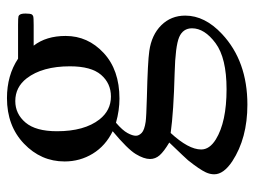

<svg xmlns="http://www.w3.org/2000/svg" viewBox="-108 -392 716 540"><g transform="rotate(-90 250.0 -122.0)"><path d="M150.9 -163.1Q109.9 -183.1 87.9 -219Q65.9 -254.9 65.9 -298.3Q65.9 -364.7 116 -412.6Q166 -460.4 244.1 -460.4Q308.1 -460.4 355 -429.2H449.7Q470.7 -429.2 474.1 -428Q477.5 -426.8 479 -423.8Q481.9 -419.4 481.9 -408.2Q481.9 -395.5 479.5 -390.6Q478 -388.2 474.4 -386.7Q470.7 -385.3 449.7 -385.3H391.6Q418.9 -350.1 418.9 -295.4Q418.9 -232.9 371.1 -188.5Q323.2 -144 242.7 -144Q209.5 -144 174.8 -153.8Q153.3 -135.3 145.8 -121.3Q138.2 -107.4 138.2 -97.7Q138.2 -89.4 146.2 -81.5Q154.3 -73.7 177.7 -70.3Q191.4 -68.4 246.1 -66.9Q346.7 -64.5 376.5 -60.1Q421.9 -53.7 449 -26.4Q476.1 1 476.1 41Q476.1 96.2 424.3 144.5Q348.1 215.8 225.6 215.8Q131.3 215.8 66.4 173.3Q29.8 148.9 29.8 122.6Q29.8 110.8 35.2 99.1Q43.5 81.1 69.3 48.8Q72.8 44.4 119.1 -3.9Q93.8 -19 83.3 -31Q72.8 -43 72.8 -58.1Q72.8 -75.2 86.7 -98.1Q100.6 -121.1 150.9 -163.1ZM235.8 -437Q199.7 -437 175.3 -408.2Q150.9 -379.4 150.9 -319.8Q150.9 -242.7 184.1 -200.2Q209.5 -168 248.5 -168Q285.6 -168 309.6 -195.8Q333.5 -223.6 333.5 -283.2Q333.5 -360.8 299.8 -404.8Q274.9 -437 235.8 -437ZM146 0Q123 24.9 111.3 46.4Q99.6 67.9 99.6 85.9Q99.6 109.4 127.9 127Q176.8 157.2 269 157.2Q356.9 157.2 398.7 126.2Q440.4 95.2 440.4 60.1Q440.4 34.7 415.5 23.9Q390.1 13.2 314.9 11.2Q205.1 8.3 146 0Z"/></g></svg>

Font: Jameel Khushkhat-L
Style: Regular
Weight: 400
Version: Version 3.5